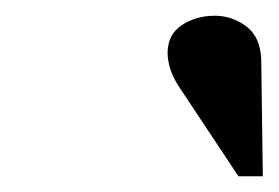

<svg xmlns="http://www.w3.org/2000/svg" viewBox="-20 -744 354 244"><path d="M283 -520 208 -633Q200 -645 196.5 -656Q193 -667 193 -677Q193 -700 211 -712Q229 -724 253 -724Q275 -724 293 -710.5Q311 -697 312 -668L314 -520Z"/></svg>

Font: Baskervville
Style: Bold Italic
Weight: 700
Italic angle: -18°
Version: Version 1.100